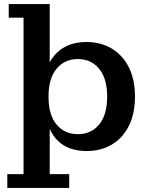

<svg xmlns="http://www.w3.org/2000/svg" viewBox="-20 -735 729 946"><path d="M16 191V123H96V-648H23V-715H225V-428Q251 -476 296.5 -502Q342 -528 407 -528Q477 -528 531 -495.5Q585 -463 615 -403Q645 -343 645 -259Q645 -175 615 -115Q585 -55 531.5 -23Q478 9 408 9Q339 9 294 -19Q249 -47 225 -100V123H321V191ZM364 -74Q429 -74 468.5 -121.5Q508 -169 508 -259Q508 -348 468.5 -396Q429 -444 364 -444Q298 -444 258.5 -396Q219 -348 219 -259Q219 -169 258.5 -121.5Q298 -74 364 -74Z"/></svg>

Font: Montagu Slab 16pt Medium
Style: Regular
Weight: 500
Designer: Florian Karsten
Foundry: Florian Karsten
Version: Version 1.000; ttfautohint (v1.8.3)